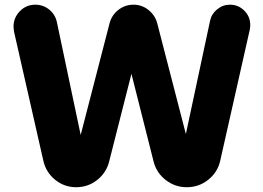

<svg xmlns="http://www.w3.org/2000/svg" viewBox="-20 -783 1112 811"><path d="M37.1 -669.9Q37.1 -708.5 64 -735.8Q90.8 -763.2 128.9 -763.2Q162.6 -763.2 188 -742.4Q213.4 -721.7 220.2 -689.9L320.8 -212.9L442.9 -685.1Q451.7 -718.8 479.7 -741Q507.8 -763.2 543.9 -763.2Q579.6 -763.2 607.4 -740.7Q635.3 -718.3 644 -685.1L765.1 -216.8L867.2 -694.8Q873 -723.6 897 -743.4Q920.9 -763.2 951.2 -763.2Q986.8 -763.2 1012 -738Q1037.1 -712.9 1037.1 -676.8Q1037.1 -669.9 1035.2 -658.2L910.2 -104Q899.4 -55.7 859.9 -23.9Q820.3 7.8 769 7.8Q719.2 7.8 680.2 -22.5Q641.1 -52.7 628.9 -100.1L535.2 -471.2L440.9 -100.1Q428.7 -52.7 390.1 -22.5Q351.6 7.8 301.8 7.8Q251.5 7.8 212.6 -23.9Q173.8 -55.7 163.1 -104L39.1 -649.9Q37.1 -663.6 37.1 -669.9Z"/></svg>

Font: Jellee Roman
Style: Bold
Weight: 700
Designer: Alfredo Marco Pradil
Foundry: Alfredo Marco Pradil and JAM Design
Version: Version 1.000